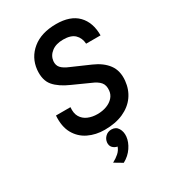

<svg xmlns="http://www.w3.org/2000/svg" viewBox="-212 -765 989 1108"><g transform="rotate(-30 283.0 -211.5)"><path d="M281 13Q222 13 173.8 -10.2Q125.5 -33.5 99 -80.5Q72.5 -127.5 77.5 -199.5H174Q170 -160 184.8 -135.2Q199.5 -110.5 227.2 -98.5Q255 -86.5 289.5 -86.5Q324 -86.5 351.5 -97Q379 -107.5 396 -126.5Q413 -145.5 415.5 -171Q419 -205.5 402.2 -225.5Q385.5 -245.5 347.5 -261L240 -309.5Q174.5 -338 142 -376Q109.5 -414 115.5 -482Q123.5 -559.5 183 -608Q242.5 -656.5 341.5 -656.5Q436 -656.5 484 -607Q532 -557.5 531.5 -471.5H435.5Q433 -511 408.2 -534.8Q383.5 -558.5 332 -558.5Q284 -558.5 254.8 -536Q225.5 -513.5 221.5 -479Q219 -451 234.8 -433.8Q250.5 -416.5 286 -402L406 -349.5Q467 -323 498.2 -280.8Q529.5 -238.5 523.5 -174.5Q518 -118 488 -76Q458 -34 405.5 -10.5Q353 13 281 13ZM280 232.5 227 201Q251 188.5 269.8 172Q288.5 155.5 296 133.5Q277.5 130 265.2 117Q253 104 255 82.5Q257.5 60.5 273.8 45.2Q290 30 313.5 30Q343 30 357.2 53.5Q371.5 77 368.5 108.5Q365 143 342 177.2Q319 211.5 280 232.5Z"/></g></svg>

Font: Karla SemiBold
Style: Italic
Weight: 600
Italic angle: -8°
Designer: Jonathan Pinhorn
Version: Version 2.004;gftools[0.9.33]